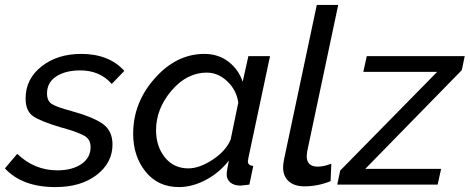

<svg xmlns="http://www.w3.org/2000/svg" viewBox="-44 -750 1908 780"><path d="M-24 -66 26 -125Q96 -58 189 -58Q249 -58 286.5 -83.5Q324 -109 324 -152Q324 -183 301 -197Q278 -211 217 -229Q209 -231 205 -232Q121 -257 90.5 -278Q60 -299 60 -350Q60 -429 124.5 -480Q189 -531 286 -531Q399 -531 461 -462L410 -409Q362 -464 282 -464Q222 -464 184.5 -439.5Q147 -415 147 -370Q147 -340 166.5 -327.5Q186 -315 246 -299Q336 -274 374.5 -246Q413 -218 413 -163Q413 -89 349 -39.5Q285 10 181 10Q46 10 -24 -66Z M497 -207Q497 -333 585 -432Q673 -531 786 -531Q843 -531 884 -499.5Q925 -468 942 -418L965 -522H1053L965 -108Q963 -98 963 -95Q963 -77 985 -76L969 0Q939 4 934 4Q907 4 892 -8.5Q877 -21 877 -41Q877 -57 886 -98Q847 -48 792 -19Q737 10 683 10Q598 10 547.5 -52.5Q497 -115 497 -207ZM893 -183 924 -333Q917 -384 879.5 -419.5Q842 -455 796 -455Q715 -455 652.5 -381.5Q590 -308 590 -221Q590 -155 626 -110.5Q662 -66 721 -66Q766 -66 819.5 -101Q873 -136 893 -183Z M1106 -71Q1106 -81 1110 -103L1243 -730H1330L1204 -135Q1202 -121 1202 -116Q1202 -73 1247 -73Q1271 -73 1302 -85L1299 -14Q1247 7 1193 7Q1152 7 1129 -13.5Q1106 -34 1106 -71Z M1338 -57 1732 -458H1432L1446 -522H1844L1832 -465L1440 -64H1748L1734 0H1326Z"/></svg>

Font: Raleway-v4020 Medium
Style: Italic
Weight: 500
Italic angle: -12°
Designer: Matt McInerney, Pablo Impallari, Rodrigo Fuenzalida
Foundry: Matt McInerney, Pablo Impallari, Rodrigo Fuenzalida
Version: Version 4.020;PS 004.020;hotconv 1.0.88;makeotf.lib2.5.64775